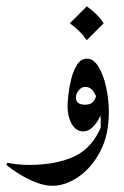

<svg xmlns="http://www.w3.org/2000/svg" viewBox="-45 -434 398 615"><path d="M303.7 -75.2Q303.7 -1 275.6 51.8Q247.6 104.5 205.8 132.8Q164.1 161.1 123 161.1Q98.1 161.1 70.1 150.1Q42 139.2 16.8 123.5Q-8.3 107.9 -24.9 94.2L-21.5 87.4Q12.2 94.2 48.3 94.2Q134.8 94.2 193.1 67.1Q251.5 40 281.2 -33.2ZM273.9 2.9Q277.8 -14.6 277.8 -40.5Q277.8 -66.4 272.7 -93Q267.6 -119.6 256.6 -137.7Q245.6 -155.8 228 -155.8Q216.3 -155.8 207.3 -144.8Q198.2 -133.8 198.2 -121.6Q198.2 -98.6 227.5 -98.6Q245.6 -98.6 253.7 -108.4Q261.7 -118.2 264.6 -132.8L283.2 -84Q280.3 -70.3 271.7 -53.7Q263.2 -37.1 250.2 -25.1Q237.3 -13.2 221.2 -13.2Q198.2 -13.2 184.8 -37.1Q171.4 -61 171.4 -93.8Q171.4 -106.4 174.1 -131.3Q176.8 -156.2 183.6 -182.6Q190.4 -209 202.4 -227.5Q214.4 -246.1 233.4 -246.1Q254.9 -246.1 270.8 -219.7Q286.6 -193.4 295.2 -154.1Q303.7 -114.7 303.7 -75.2Q299.3 -49.3 291.5 -30.3Q283.7 -11.2 273.9 2.9ZM232.9 -413.6Q266.1 -391.1 287.1 -359.4L232.9 -305.2Q212.4 -335.4 178.7 -359.4Z"/></svg>

Font: Lateef SemiBold
Style: Regular
Weight: 600
Designer: SIL International
Foundry: SIL International
Version: Version 4.200